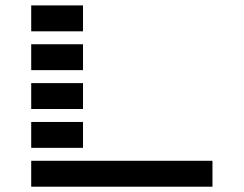

<svg xmlns="http://www.w3.org/2000/svg" viewBox="-20 -704 919 724"><path d="M97.7 -585.9V-683.6H293V-585.9ZM97.7 -439.5V-537.1H293V-439.5ZM97.7 -293V-390.6H293V-293ZM97.7 -146.5V-244.1H293V-146.5ZM781.2 -97.7V0H97.7V-97.7Z"/></svg>

Font: Trigram
Style: Regular
Weight: 400
Designer: GGBotNet
Foundry: GGBotNet
Version: 1.05